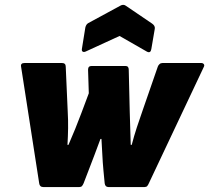

<svg xmlns="http://www.w3.org/2000/svg" viewBox="-20 -754 843 774"><path d="M154 0Q140 0 138 -15L65 -485Q62 -500 79 -500H230Q245 -500 245 -485L253 -304Q255 -270 254.5 -237Q254 -204 252 -170H256Q270 -202 283 -234Q296 -266 308 -298L338 -378L335 -473Q335 -488 349 -488H486Q499 -488 499 -473L503 -304Q504 -270 505 -237Q506 -204 507 -170H511Q520 -205 531.5 -240Q543 -275 555 -309L616 -485Q618 -491 623 -495.5Q628 -500 635 -500H791Q798 -500 801.5 -495.5Q805 -491 802 -485L580 -15Q577 -8 573.5 -4Q570 0 563 0H417Q404 0 402 -15L397 -67Q394 -99 392.5 -131Q391 -163 389 -194H385Q374 -163 361.5 -131Q349 -99 337 -67L317 -15Q314 -8 310.5 -4Q307 0 300 0ZM327 -547Q319 -543 314 -545.5Q309 -548 310 -556L324 -643Q327 -656 336 -661L465 -731Q477 -738 487 -731L593 -659Q606 -650 604 -638L590 -556Q587 -538 572 -546L462 -609Z"/></svg>

Font: Sofia Sans ExtraBlack
Style: Italic
Weight: 1000
Italic angle: -9°
Designer: Botio Nikoltchev, Ani Petrova
Foundry: lettersoup
Version: Version 4.100; ttfautohint (v1.8.4.7-5d5b)